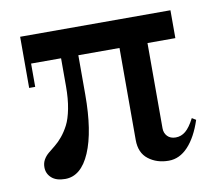

<svg xmlns="http://www.w3.org/2000/svg" viewBox="-60 -530 699 610"><g transform="rotate(-10 290.0 -225.0)"><path d="M104 9.8Q75.2 9.8 60.1 -3.9Q44.9 -17.6 44.9 -38.1Q44.9 -51.8 51 -62.5Q57.1 -73.2 67.1 -81.5Q77.1 -89.8 89.1 -99.4Q101.1 -108.9 113 -123.3Q125 -137.7 135 -157Q145 -176.3 151.1 -207.8Q157.2 -239.3 157.2 -279.3V-370.1H60.5V-294.9H41V-460H525.9V-370.1H436V-95.2Q436 -79.6 445.8 -69.3Q455.6 -59.1 472.7 -59.1Q490.2 -59.1 504.4 -70.8Q518.6 -82.5 533.2 -110.8L545.9 -103Q528.3 -49.3 500.7 -19.8Q473.1 9.8 438 9.8Q399.4 9.8 372.6 -11Q345.7 -31.7 345.7 -73.2V-370.1H212.9V-243.2Q212.9 -124.5 184.1 -57.4Q155.3 9.8 104 9.8Z"/></g></svg>

Font: Bodoni* 11pt
Style: Regular
Weight: 400
Version: Version 2.3